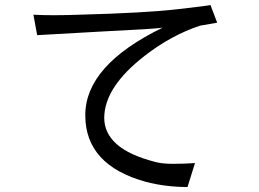

<svg xmlns="http://www.w3.org/2000/svg" viewBox="-20 -740 1040 770"><path d="M762 -86Q719 -83 674 -83Q629 -83 601 -91Q398 -143 398 -268Q399 -391 560 -516Q667 -599 782 -637L851 -649L824 -720Q823 -718 692 -703Q561 -688 298 -681Q241 -679 195 -679Q149 -679 114 -681L129 -599L395 -614Q603 -624 632 -629Q322 -478 322 -278Q322 -78 564 -11Q644 10 732 10Z"/></svg>

Font: Sawarabi Gothic
Style: Regular
Weight: 400
Designer: mshio (mshio@users.sourceforge.jp)
Version: Version 20141215